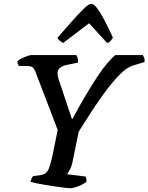

<svg xmlns="http://www.w3.org/2000/svg" viewBox="-20 -995 785 1015"><path d="M349 0Q341 0 321 -2.5Q301 -5 274 -9Q247 -13 219.5 -17.5Q192 -22 171 -26.5Q150 -31 141 -34Q144 -44 147 -51Q150 -58 155 -64L187 -68Q208 -71 220 -79Q232 -87 240 -108.5Q248 -130 257 -170L285 -308L168 -614Q163 -629 154 -637.5Q145 -646 124 -646H80Q78 -649 75 -655.5Q72 -662 72 -671Q78 -678 93 -685.5Q108 -693 123.5 -698.5Q139 -704 146 -704H383Q388 -697 390.5 -688Q393 -679 392 -664L334 -652Q312 -648 298 -637Q284 -626 284 -606Q284 -601 285.5 -593Q287 -585 290 -576L360 -366H363Q398 -432 431 -487.5Q464 -543 492.5 -586.5Q521 -630 546 -659.5Q571 -689 590 -704H735Q738 -698 742 -689Q746 -680 744 -667L691 -651Q671 -646 650.5 -632.5Q630 -619 606 -594Q582 -569 551.5 -530Q521 -491 483 -434Q445 -377 396 -299L364 -142Q359 -116 349.5 -98.5Q340 -81 334 -74L432 -62Q433 -60 435.5 -52.5Q438 -45 437 -34Q421 -21 394.5 -10.5Q368 0 349 0ZM314 -768Q304 -773 295 -780.5Q286 -788 284 -796Q328 -846 363.5 -886Q399 -926 424.5 -950.5Q450 -975 463 -975Q476 -975 493.5 -951.5Q511 -928 532.5 -887.5Q554 -847 577 -796Q572 -788 565.5 -779.5Q559 -771 546 -768L451 -872Z"/></svg>

Font: Texturina Medium 12pt SemiBold
Style: Italic
Weight: 600
Italic angle: -11°
Version: Version 1.002